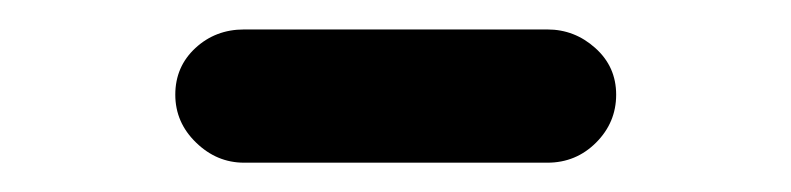

<svg xmlns="http://www.w3.org/2000/svg" viewBox="-20 -359 540 131"><path d="M146.5 -248Q127.9 -248 113.8 -261.7Q99.6 -275.4 99.6 -294.4Q99.6 -313.5 113.3 -326.2Q127 -338.9 146.5 -338.9H353.5Q372.1 -338.9 386.2 -326.2Q400.4 -313.5 400.4 -294.4Q400.4 -275.4 386.7 -261.7Q373 -248 353.5 -248Z"/></svg>

Font: Rounded-X Mgen+ 2m medium
Style: Regular
Weight: 500
Designer: [Source Han Sans]
Ryoko NISHIZUKA  (kana & ideographs); Paul D. Hunt (Latin, Greek & Cyrillic); Wenlong ZHANG  (bopomofo
Version: Version 1.059.20150602